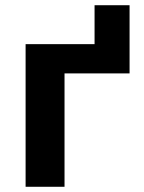

<svg xmlns="http://www.w3.org/2000/svg" viewBox="-20 -715 552 735"><path d="M78 -546H342V-695H476V-434H227V0H78Z"/></svg>

Font: OpenSansMMV
Style: Bold
Weight: 700
Foundry: Ascender Corporation
Version: Version 4.001